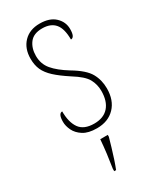

<svg xmlns="http://www.w3.org/2000/svg" viewBox="-195 -603 732 886"><g transform="rotate(-30 171.0 -160.0)"><path d="M168 10Q122 10 95.5 -7Q69 -24 57.5 -48Q46 -72 46 -94Q46 -138 67 -138Q67 -80 90 -47.5Q113 -15 168 -15Q218 -15 244.5 -45Q271 -75 271 -130Q271 -164 255 -193.5Q239 -223 184 -257Q138 -287 111.5 -311.5Q85 -336 73.5 -361.5Q62 -387 62 -421Q62 -475 93.5 -508Q125 -541 179 -541Q232 -541 260.5 -514Q289 -487 289 -449Q289 -405 268 -405Q268 -463 245.5 -489.5Q223 -516 178 -516Q132 -516 111 -488.5Q90 -461 90 -420Q90 -377 116 -346Q142 -315 194 -283Q258 -245 278.5 -208.5Q299 -172 299 -127Q299 -64 263.5 -27Q228 10 168 10ZM137 208Q143 171 147.5 135Q152 99 155 61H195V71Q189 92 181 119.5Q173 147 164 174Q155 201 147 221H137Z"/></g></svg>

Font: Noto Serif Ethiopic Condensed Thin
Style: Regular
Weight: 100
Width: 3
Designer: Monotype Design Team
Foundry: Monotype Imaging Inc.
Version: Version 2.102; ttfautohint (v1.8.4.7-5d5b)